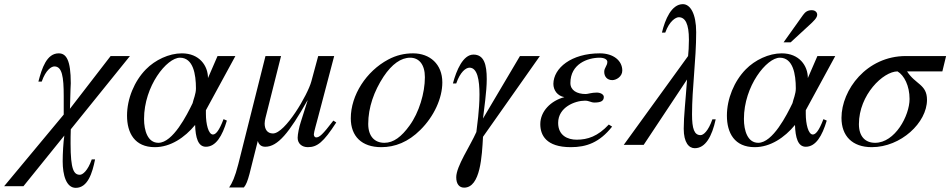

<svg xmlns="http://www.w3.org/2000/svg" viewBox="-128 -698 4578 925"><path d="M498 -428H405L209 -174C211 -272 213 -287 213 -297C213 -409 191 -441 155 -441C97 -441 74 -370 57 -305H73C93 -362 120 -378 134 -378C171 -378 179 -329 179 -235V-146L-108 199H-15L182 -45C177 -14 174 43 174 79C174 145 191 207 237 207C295 207 317 135 330 70H314C295 125 270 144 257 144C228 144 212 120 212 -6C212 -26 212 -49 213 -75Z M1006 -428H920L874 -322C874 -381 833 -441 748 -441C686 -441 619 -409 575 -364C519 -307 484 -222 484 -141C484 -57 521 11 618 11C693 11 762 -35 812 -96C814 -35 826 9 864 9C912 9 943 -43 965 -117L949 -124C928 -69 912 -50 898 -50C876 -50 864 -101 864 -149V-167ZM816 -272C816 -245 804 -220 800 -201C773 -145 705 -10 635 -10C584 -10 566 -68 566 -125C566 -284 676 -420 739 -420C803 -420 816 -340 816 -272Z M1478 -117C1426 -49 1411 -36 1395 -36C1388 -36 1384 -43 1384 -51C1384 -61 1399 -112 1403 -128L1482 -428H1405L1372 -306C1355 -242 1246 -55 1187 -55C1159 -55 1147 -76 1147 -103C1147 -112 1149 -121 1151 -130L1226 -428H1151L1020 93C1004 156 990 185 976 205H1047C1069 179 1075 131 1114 -19C1119 -1 1131 9 1150 9C1210 9 1265 -58 1353 -214H1354L1321 -110C1313 -86 1306 -51 1306 -34C1306 -6 1327 11 1355 11C1400 11 1430 -12 1492 -108Z M2003 -301C2003 -389 1943 -441 1862 -441C1821 -441 1781 -432 1742 -411C1637 -355 1562 -240 1562 -128C1562 -41 1615 11 1709 11C1775 11 1839 -14 1897 -72C1963 -137 2003 -225 2003 -301ZM1919 -326C1919 -250 1891 -156 1845 -93C1806 -39 1768 -10 1724 -10C1677 -10 1646 -41 1646 -101C1646 -180 1674 -259 1720 -329C1760 -389 1804 -420 1848 -420C1891 -420 1919 -387 1919 -326Z M2473 -428H2377L2199 -127C2204 -175 2217 -255 2217 -317C2217 -387 2204 -435 2153 -435C2103 -435 2071 -360 2054 -296H2070C2089 -351 2116 -372 2134 -372C2172 -372 2182 -312 2182 -243C2182 -167 2170 -90 2167 -62C2137 6 2070 103 2070 156C2070 189 2085 206 2108 206C2187 206 2194 52 2199 -39Z M2805 -98C2752 -41 2703 -25 2650 -25C2607 -25 2561 -45 2561 -106C2561 -182 2643 -213 2690 -213C2711 -213 2718 -204 2736 -204C2769 -204 2781 -213 2781 -231C2781 -243 2765 -252 2747 -252C2722 -252 2704 -245 2694 -245C2651 -245 2620 -263 2620 -298C2620 -390 2703 -420 2761 -420C2784 -420 2798 -411 2798 -400C2798 -381 2783 -372 2783 -352C2783 -328 2798 -312 2822 -312C2841 -312 2870 -329 2870 -358C2870 -406 2827 -441 2762 -441C2624 -441 2539 -370 2538 -294C2538 -264 2557 -236 2591 -230C2526 -213 2475 -162 2475 -100C2475 -48 2502 11 2622 11C2697 11 2760 -11 2821 -88Z M3304 -123C3284 -66 3261 -47 3247 -47C3217 -47 3206 -77 3206 -147C3206 -274 3226 -409 3226 -543C3226 -633 3197 -678 3162 -678C3107 -678 3076 -604 3061 -541H3077C3097 -597 3128 -615 3142 -615C3173 -615 3191 -584 3191 -507C3191 -475 3189 -446 3187 -428L2877 0H2973L3182 -315C3175 -213 3166 -138 3166 -78C3166 -11 3191 16 3219 16C3271 16 3302 -41 3320 -123Z M3647 -494H3681L3769 -575C3792 -596 3809 -612 3809 -627C3809 -642 3795 -649 3784 -649C3763 -649 3752 -641 3741 -626ZM3896 -428H3810L3764 -322C3764 -381 3723 -441 3638 -441C3576 -441 3509 -409 3465 -364C3409 -307 3374 -222 3374 -141C3374 -57 3411 11 3508 11C3583 11 3652 -35 3702 -96C3704 -35 3716 9 3754 9C3802 9 3833 -43 3855 -117L3839 -124C3818 -69 3802 -50 3788 -50C3766 -50 3754 -101 3754 -149V-167ZM3706 -272C3706 -245 3694 -220 3690 -201C3663 -145 3595 -10 3525 -10C3474 -10 3456 -68 3456 -125C3456 -284 3566 -420 3629 -420C3693 -420 3706 -340 3706 -272Z M4430 -428H4236C4047 -428 3926 -265 3926 -130C3926 -43 3978 11 4072 11C4212 11 4338 -107 4338 -217C4338 -292 4282 -291 4242 -354H4412ZM4254 -221C4254 -141 4184 -10 4088 -10C4041 -10 4010 -40 4010 -100C4010 -241 4127 -354 4196 -354C4228 -335 4254 -285 4254 -221Z"/></svg>

Font: XITS
Style: Italic
Weight: 400
Italic angle: -16.33°
Designer: MicroPress Inc., with final additions and corrections provided by Coen Hoffman, Elsevier (retired)
Version: Version 1.107